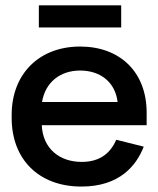

<svg xmlns="http://www.w3.org/2000/svg" viewBox="-20 -689 597 724"><path d="M287 14.5C430.5 14.5 494 -64 522 -136L418.5 -162C398 -115.5 361 -78.5 288 -78.5C204.5 -78.5 141.5 -128.5 137.5 -217H533V-264C533 -417 433 -513.5 282 -513.5C127.5 -513.5 24 -410 24 -256V-244C24 -88.5 126 14.5 287 14.5ZM126.5 -669V-585.5H437V-669ZM138.5 -304.5C151 -379 207 -423 282 -423C359.5 -423 414.5 -378.5 423.5 -304.5Z"/></svg>

Font: MCL Standard Medium
Style: Regular
Weight: 500
Designer: Květoslav Bartoš
Foundry: Florian Karsten
Version: Version 1.001;Glyphs 3.2.3 (3260)